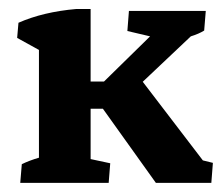

<svg xmlns="http://www.w3.org/2000/svg" viewBox="-20 -401 488 421"><path d="M24.4 0 27.8 -41Q44.9 -49.3 65.4 -55.2V-291.5L17.6 -317.9L20.5 -351.1Q74.7 -375 147.5 -381.3H178.7V-222.2H208L309.1 -321.3L259.3 -333L262.7 -377H431.2L427.7 -334Q416 -326.7 398.4 -321.3L293 -221.7L424.8 -49.3L446.8 -43.9L443.4 0H321.8L205.6 -162.6H178.7V-52.2L221.7 -43L218.3 0Z"/></svg>

Font: Markazi Text
Style: Bold
Weight: 700
Designer: Borna Izadpanah (Arabic designer), Fiona Ross (Arabic design director) and Florian Runge (Latin designer)
Foundry: Borna Izadpanah and Florian Runge
Version: Version 1.001; ttfautohint (v1.8.3)